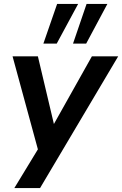

<svg xmlns="http://www.w3.org/2000/svg" viewBox="-20 -778 622 978"><path d="M53 180 188 -42 181 12 44 -491H173L262 -115H237L448 -491H582L184 180ZM352 -556 421 -758H527L419 -556ZM201 -556 271 -758H378L269 -556Z"/></svg>

Font: Nunito Sans 11pt
Style: Bold Italic
Weight: 700
Italic angle: -9°
Version: Version 3.101;gftools[0.9.27]